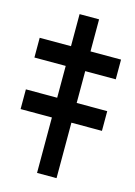

<svg xmlns="http://www.w3.org/2000/svg" viewBox="-170 -776 589 836"><g transform="rotate(15 124.5 -358.0)"><path d="M170.4 -715.8V0H82.5V-715.8ZM-58.6 -482.4V-571.3H308.1V-482.4ZM-58.6 -250V-338.9H308.1V-250Z"/></g></svg>

Font: Inter 28pt
Style: Bold
Weight: 700
Designer: Rasmus Andersson
Foundry: rsms
Version: Version 4.001;git-66647c0bb